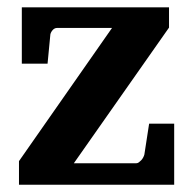

<svg xmlns="http://www.w3.org/2000/svg" viewBox="-20 -508 531 528"><path d="M32.2 0V-64.9L288.1 -431.2H137.2Q129.4 -431.2 123.8 -424.1Q118.2 -417 118.2 -410.2L110.8 -333H40V-487.8H444.8V-432.1L183.1 -59.1H355Q358.4 -59.1 361.8 -61.5Q365.2 -64 368.4 -67.4Q371.6 -70.8 373.8 -75Q376 -79.1 377 -83L390.1 -168H459V0Z"/></svg>

Font: Charis SIL
Style: Bold
Weight: 700
Foundry: SIL International
Version: Version 4.112